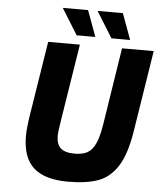

<svg xmlns="http://www.w3.org/2000/svg" viewBox="-61 -986 874 1044"><g transform="rotate(5 376.0 -463.5)"><path d="M100 -223Q100 -264 113 -346L176 -742H349L282 -320Q272 -258 272 -238Q272 -192 295.5 -170.5Q319 -149 372 -149Q414 -149 440.5 -163Q467 -177 484.5 -214Q502 -251 513 -320L579 -742H752L681 -294Q661 -170 619 -105Q577 -40 513 -17Q449 6 348 6Q223 6 161.5 -48.5Q100 -103 100 -223ZM239 -933H377L429 -791H327ZM429 -933H567L619 -791H517Z"/></g></svg>

Font: Exo ExtraBold
Style: Italic
Weight: 800
Italic angle: -9°
Designer: Natanael Gama
Foundry: Natanael Gama
Version: Version 1.500; ttfautohint (v1.6)